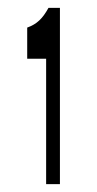

<svg xmlns="http://www.w3.org/2000/svg" viewBox="-20 -893 245 487"><path d="M97 -744V-426H132V-873H103C88 -846 74 -832 49 -823V-744Z"/></svg>

Font: 寒蝉无机体 CompactMedium
Style: Regular
Weight: 500
Width: 3
Designer: ChillTanhei {Warren2060}; 
Source Han Sans {Ryoko NISHIZUKA 西塚涼子 (kana, bopomofo & ideographs); Paul D. Hunt (Latin, Gre
Foundry: ChillType&Adobe
Version: Version 1.000;Glyphs 3.1.1 (3135)